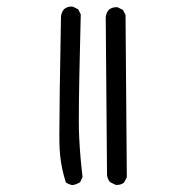

<svg xmlns="http://www.w3.org/2000/svg" viewBox="-20 -590 540 578"><path d="M331.1 -33.2Q344.7 -33.2 353.5 -40.5L361.8 -56.6L357.9 -544.9L350.1 -560.1L334.5 -567.9Q332.5 -568.4 331.1 -568.4Q316.9 -568.4 307.6 -560.5Q299.8 -551.3 298.3 -538.6L302.2 -63Q303.7 -50.8 311 -42L327.6 -33.7Q329.6 -33.2 331.1 -33.2ZM217.3 -230.5Q217.3 -324.2 223.1 -546.9L215.3 -562L199.7 -569.8Q197.8 -570.3 193.8 -570.3Q189.9 -570.3 184.1 -568.6Q178.2 -566.9 172.9 -562.5Q165 -553.2 163.6 -540.5Q158.7 -274.4 158.7 -187.5Q158.7 -173.3 158.9 -157.7Q159.2 -142.1 161.1 -121.6Q165.5 -80.1 178.2 -41Q187 -34.7 198.2 -32.7Q210.4 -34.7 221.2 -41.5L228.5 -57.1Q221.2 -117.7 218.3 -178.2Q217.3 -195.3 217.3 -230.5Z"/></svg>

Font: NaikaiFont
Style: Light
Weight: 300
Version: Version 1.89